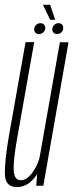

<svg xmlns="http://www.w3.org/2000/svg" viewBox="-23 -774 305 800"><path d="M128 0H157.5L262.5 -598H226.5L133.5 -70ZM119.5 -598.5H83.5L14 -206.5Q-3 -108.5 -2.8 -51.5Q-2.5 5.5 47.5 5.5Q88.5 5.5 119.2 -31.5Q150 -68.5 158 -112.5L144.5 -130Q138 -92 113.8 -57.5Q89.5 -23 63.5 -23Q35.5 -23 34 -66.8Q32.5 -110.5 49.5 -203.5ZM139 -632Q149 -632 157.2 -639Q165.5 -646 165.5 -657.5Q165.5 -666.5 159.8 -672Q154 -677.5 145.5 -677.5Q135.5 -677.5 127.5 -670.2Q119.5 -663 119.5 -652Q119.5 -643 124.8 -637.5Q130 -632 139 -632ZM214.5 -632Q225 -632 232.8 -639Q240.5 -646 240.5 -657.5Q240.5 -666.5 235.2 -672Q230 -677.5 221 -677.5Q211 -677.5 203 -670.2Q195 -663 195 -652Q195 -643 200.5 -637.5Q206 -632 214.5 -632ZM186 -691.5H207L186 -754H156Z"/></svg>

Font: Anybody ExtraCondensed ExtraLight
Style: Italic
Weight: 250
Width: 2
Italic angle: -10°
Version: Version 1.113;gftools[0.9.25]